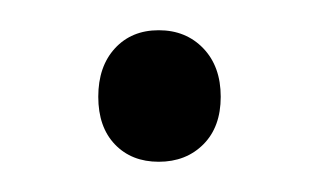

<svg xmlns="http://www.w3.org/2000/svg" viewBox="-20 -328 211 127"><path d="M85 -308Q103 -308 114.5 -296Q126 -284 126 -264Q126 -244 114.5 -232.5Q103 -221 85 -221Q67 -221 56 -232.5Q45 -244 45 -264Q45 -284 56 -296Q67 -308 85 -308Z"/></svg>

Font: Mukta Malar Light
Style: Regular
Weight: 300
Designer: Aadarsh Rajan, Girish Dalvi, Yashodeep Gholap
Foundry: Ek Type
Version: Version 2.538;PS 1.000;hotconv 16.6.51;makeotf.lib2.5.65220;